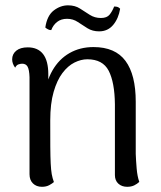

<svg xmlns="http://www.w3.org/2000/svg" viewBox="-20 -700 614 731"><path d="M139.5 11.2Q118.5 11.2 105.4 -1.7Q92.4 -14.6 92.4 -36.6V-406.2Q91.4 -434.6 85.1 -446.1Q78.8 -457.5 64.2 -457.5Q58.7 -457.5 50.7 -455Q42.7 -452.5 37.7 -442.3Q26.3 -457.5 26.3 -474Q26.3 -494.2 41.9 -507Q57.5 -519.7 85.7 -519.7Q124.1 -519.7 144 -494.2Q163.9 -468.6 163.9 -417.2V-347.3L149.1 -328.7Q154.9 -388.7 179.7 -431.7Q204.4 -474.8 244.5 -497.8Q284.7 -520.8 335.8 -520.8Q418.8 -520.8 457.8 -468.1Q496.8 -415.4 496.8 -312.7V-114.2Q497.8 -87.9 500.3 -58.5Q502.7 -29.1 510.3 -7.4Q502.2 0.2 491.1 5.7Q479.9 11.2 464.2 11.2Q443.6 11.2 430.5 -0.8Q417.5 -12.8 417.5 -33.4V-303.1Q416.5 -386.8 393.8 -430.6Q371.1 -474.3 312.5 -474.3Q288.5 -474.3 263.5 -461.9Q238.6 -449.5 217.8 -422.1Q197.1 -394.7 184.2 -350.1Q171.3 -305.5 171.3 -241.5Q171.3 -181.2 171.5 -142Q171.8 -102.8 173 -77.9Q174.2 -53.1 177 -37Q179.9 -21 185.2 -6.9Q179.4 -1.6 167.8 4.8Q156.2 11.2 139.5 11.2ZM437.4 -666.7Q431.4 -629.8 411 -605.2Q390.5 -580.6 357.4 -580.6Q332.2 -580.6 313.1 -592.4Q293.9 -604.2 276.1 -616.3Q258.2 -628.4 235.2 -628.4Q212.5 -628.4 197.3 -616.4Q182.2 -604.5 175.2 -585.6Q170.2 -584.6 163.6 -587.9Q157 -591.2 152.5 -595.2Q159.2 -640.7 184.7 -660.2Q210.2 -679.7 239.1 -679.7Q265.7 -679.7 284.6 -667.4Q303.5 -655.1 322.1 -643.3Q340.7 -631.5 364.2 -631.5Q387.1 -631.5 397.3 -644.3Q407.6 -657.1 414.6 -675.2Q422.5 -675.2 427.7 -673.5Q432.9 -671.7 437.4 -666.7Z"/></svg>

Font: Arima Thin
Style: Regular
Weight: 100
Designer: Joana Correia and Natanael Gama
Foundry: NDISCOVER
Version: Version 1.101;gftools[0.9.23]